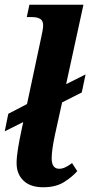

<svg xmlns="http://www.w3.org/2000/svg" viewBox="-21 -780 381 810"><path d="M161 10Q107 10 78 -18Q49 -46 49 -92Q49 -117 55 -154Q61 -191 71 -237L77 -265L75 -264L-1 -226L14 -300L91 -340L93 -341L153 -623Q156 -636 158.5 -650Q161 -664 161 -673Q161 -692 149 -700Q137 -708 112 -708H92L103 -760H331L258 -425L340 -466L324 -390L241 -348L211 -212Q205 -184 201 -158Q197 -132 197 -112Q197 -68 229 -68Q241 -68 254 -74Q267 -80 283 -92L305 -58Q283 -33 248.5 -11.5Q214 10 161 10Z"/></svg>

Font: Noto Serif SemiCondensed
Style: Bold Italic
Weight: 700
Width: 4
Italic angle: -12°
Designer: Monotype Design Team
Foundry: Monotype Imaging Inc.
Version: Version 2.014